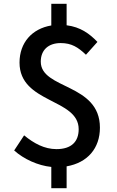

<svg xmlns="http://www.w3.org/2000/svg" viewBox="-20 -860 610 1003"><path d="M489 -641C448 -684 400 -719 328 -728V-840H248V-727C147 -710 82 -637 82 -533C82 -319 391 -347 391 -185C391 -120 353 -81 275 -81C212 -81 157 -111 106 -153L54 -74C104 -29 178 5 248 12V123H328V9C438 -10 502 -86 502 -193C502 -426 193 -392 193 -538C193 -599 233 -635 297 -635C354 -635 388 -613 429 -574Z"/></svg>

Font: Noto Sans Japanese Medium
Style: Regular
Weight: 500
Designer: Ryoko NISHIZUKA (kana & ideographs); Paul D. Hunt (Latin, Greek & Cyrillic); Wenlong ZHANG (bopomofo); Sandoll Communica
Foundry: Adobe Systems Incorporated
Version: Version 1.000;PS 1;hotconv 1.0.78;makeotf.lib2.5.61930